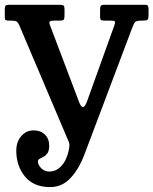

<svg xmlns="http://www.w3.org/2000/svg" viewBox="-20 -770 640 802"><path d="M48 -140.5Q48 -177.5 68.8 -201.5Q89.5 -225.5 120.5 -225.5Q149 -225.5 167.2 -208.2Q185.5 -191 185.5 -161.5Q185.5 -140.5 178.2 -130.2Q171 -120 161.8 -115.2Q152.5 -110.5 145.5 -106.8Q138.5 -103 138.5 -95Q138.5 -81.5 152 -67.5Q165.5 -53.5 186.5 -53.5Q214 -53.5 235.5 -75.8Q257 -98 266.5 -139Q270.5 -157 270 -166.2Q269.5 -175.5 261.5 -191L60.5 -664.5Q54.5 -677.5 48.2 -680.8Q42 -684 22.5 -684H17.5Q7.5 -684 3.8 -686Q0 -688 0 -697.5V-731.5Q0 -742.5 3.2 -746.2Q6.5 -750 17 -750H232Q243 -750 246.2 -746.2Q249.5 -742.5 249.5 -731V-706.5Q249.5 -693 246.5 -688.5Q243.5 -684 230.5 -684H209.5Q191 -684 187.8 -680.2Q184.5 -676.5 188.5 -665.5L309.5 -346Q326.5 -299.5 343.5 -346.5L457.5 -663.5Q463 -679.5 458.5 -681.8Q454 -684 430.5 -684H415Q404 -684 401 -687.5Q398 -691 398 -701V-728.5Q398 -741 401 -745.5Q404 -750 416 -750H584Q595 -750 597.8 -745.8Q600.5 -741.5 600.5 -730.5V-705.5Q600.5 -691.5 596.5 -687.8Q592.5 -684 578 -684H573Q548.5 -684 543.5 -677Q538.5 -670 532.5 -654.5L331.5 -121.5Q307.5 -60.5 272.8 -24.5Q238 11.5 189.5 11.5Q120.5 11.5 84.2 -32.8Q48 -77 48 -140.5Z"/></svg>

Font: Besley* Condensed Medium
Style: Regular
Weight: 500
Width: 3
Designer: Owen Earl
Foundry: indestructible type*
Version: Version 3.000; ttfautohint (v1.8.3)